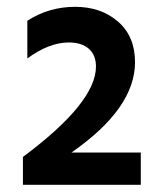

<svg xmlns="http://www.w3.org/2000/svg" viewBox="-20 -960 466 552"><path d="M45.9 -428.7V-508.8Q255.9 -665 255.9 -768.6Q255.9 -801.8 235.4 -819.8Q214.8 -837.9 177.7 -837.9Q121.1 -837.9 58.6 -792V-900.4Q121.1 -940.4 195.8 -940.4Q270.5 -940.4 319.3 -897.9Q368.2 -855.5 368.2 -781.2Q368.2 -648.4 185.5 -521.5H384.8V-428.7Z"/></svg>

Font: GenEi M Gothic v2 Bold
Style: Regular
Weight: 700
Version: Version 2.0